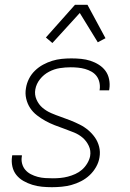

<svg xmlns="http://www.w3.org/2000/svg" viewBox="-20 -771 540 799"><path d="M196 8Q175 8 154.5 6Q134 4 114.5 -2Q95 -8 77.5 -18Q60 -28 48 -43Q36 -58 31.5 -78Q27 -98 30 -119L31 -125H71V-121Q68 -105 72 -90Q76 -75 85.5 -64Q95 -53 108.5 -46Q122 -39 137 -35Q152 -31 168 -30Q184 -29 200 -29Q216 -29 231.5 -30.5Q247 -32 262.5 -36Q278 -40 293.5 -47Q309 -54 321.5 -65Q334 -76 343 -91Q352 -106 355 -121Q359 -144 349.5 -164Q340 -184 324.5 -197.5Q309 -211 288.5 -219.5Q268 -228 248 -235Q228 -242 207.5 -250Q187 -258 169 -268Q151 -278 134 -291Q117 -304 105.5 -321.5Q94 -339 89 -360.5Q84 -382 88 -404Q91 -424 100.5 -443Q110 -462 125.5 -477Q141 -492 159.5 -502Q178 -512 197.5 -518Q217 -524 237 -526Q257 -528 277 -528Q298 -528 318 -526Q338 -524 356.5 -518Q375 -512 391.5 -501.5Q408 -491 419 -476Q430 -461 434 -441Q438 -421 435 -401L434 -395H394L395 -399Q397 -414 393.5 -429Q390 -444 381.5 -455Q373 -466 360.5 -473Q348 -480 334 -484Q320 -488 304.5 -489.5Q289 -491 274 -491Q252 -491 229 -487.5Q206 -484 184 -472.5Q162 -461 146.5 -441.5Q131 -422 127 -399Q123 -377 132 -356.5Q141 -336 157 -322.5Q173 -309 192.5 -300.5Q212 -292 232.5 -285Q253 -278 273 -270Q293 -262 312 -252.5Q331 -243 347 -229.5Q363 -216 375 -199Q387 -182 392.5 -160.5Q398 -139 394 -116Q391 -96 380 -76.5Q369 -57 353 -42Q337 -27 317.5 -17Q298 -7 278 -1.5Q258 4 237 6Q216 8 196 8ZM198 -592 171 -615 292 -751H344L419 -612L387 -595L312 -717Z"/></svg>

Font: Iosevka Term Curly XLt Obl
Style: Regular
Weight: 200
Italic angle: -9°
Designer: Belleve Invis
Foundry: Belleve Invis
Version: Version 32.3.0